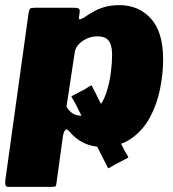

<svg xmlns="http://www.w3.org/2000/svg" viewBox="-36 -560 673 745"><path d="M383 92 256 -159Q250 -170 245 -178Q240 -186 242 -187L292 -213Q303 -220 311 -225Q319 -230 320 -228L447 24Q453 35 458 42.5Q463 50 461 52L411 78Q400 84 392.5 89Q385 94 383 92ZM-5 165Q-13 165 -15 156.5Q-17 148 -15 137L75 -510Q77 -523 81 -526.5Q85 -530 101 -530H249Q263 -530 269 -527Q275 -524 273 -511L270 -490Q269 -484 276 -485.5Q283 -487 290 -492Q313 -508 333.5 -518.5Q354 -529 376.5 -534.5Q399 -540 428 -540Q502 -540 549.5 -488Q597 -436 597 -329Q597 -274 585 -214.5Q573 -155 545.5 -104Q518 -53 472 -21.5Q426 10 359 10Q322 10 290 -5Q258 -20 232 -51Q222 -63 216 -54Q210 -45 208 -30L183 151Q182 161 179 163Q176 165 167 165H-5ZM281 -111Q318 -111 341 -136.5Q364 -162 376.5 -200Q389 -238 394 -277.5Q399 -317 399 -345Q399 -375 392 -391Q385 -407 372.5 -413Q360 -419 341 -419Q320 -419 300.5 -410Q281 -401 268.5 -387Q256 -373 254 -357L222 -146Q233 -128 246.5 -119.5Q260 -111 281 -111Z"/></svg>

Font: Libre Franklin Black
Style: Italic
Weight: 900
Italic angle: -8°
Designer: Pablo Impallari, Rodrigo Fuenzalida, Nhung Nguyen
Foundry: Impallari Type
Version: Version 3.000